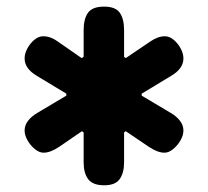

<svg xmlns="http://www.w3.org/2000/svg" viewBox="-20 -635 623 575"><path d="M154.3 -509.8 224.6 -460.9 230.5 -464.8V-544.9Q230.5 -578.6 243.7 -596.9Q256.8 -615.2 292 -615.2Q325.7 -615.2 338.6 -596.9Q351.6 -578.6 351.6 -544.9V-464.8L356.4 -460.9L428.7 -509.8Q452.6 -526.4 473.6 -526.4Q487.3 -526.4 500 -515.9Q512.7 -505.4 521 -490Q529.3 -474.6 529.3 -460Q529.3 -429.7 493.2 -408.2L404.3 -354.5V-348.6L491.2 -296.9Q508.8 -286.6 519 -273.2Q529.3 -259.8 529.3 -244.1Q529.3 -230 520.5 -214.6Q511.7 -199.2 498.5 -188.5Q485.4 -177.7 472.7 -177.7Q452.1 -177.7 425.8 -195.3L356.4 -242.2L351.6 -238.3V-148.4Q351.6 -117.7 338.6 -98.9Q325.7 -80.1 292 -80.1Q257.8 -80.1 244.1 -98.4Q230.5 -116.7 230.5 -148.4V-238.3L225.6 -242.2L157.2 -195.3Q130.9 -177.7 110.4 -177.7Q97.7 -177.7 84.5 -188.5Q71.3 -199.2 62.5 -214.6Q53.7 -230 53.7 -244.1Q53.7 -259.8 64 -273.2Q74.2 -286.6 91.8 -296.9L178.7 -348.6V-354.5L89.8 -408.2Q53.7 -429.7 53.7 -460Q53.7 -474.6 62 -490Q70.3 -505.4 83 -515.9Q95.7 -526.4 109.4 -526.4Q131.8 -526.4 154.3 -509.8Z"/></svg>

Font: Dangrek
Style: Regular
Weight: 400
Designer: Danh Hong
Version: Version 8.001; ttfautohint (v1.8.3)